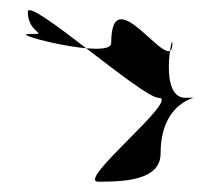

<svg xmlns="http://www.w3.org/2000/svg" viewBox="-20 -528 425 373"><path d="M196 -444C196 -412 -4 -462 36 -462C80 -462 34 -461 34 -505C34 -536 256 -338 288 -338C332 -338 126 -175 171 -175C223 -175 292 -178 292 -230C292 -349 393 -338 340 -338C288 -338 315 -466 315 -444C315 -373 196 -578 196 -444Z"/></svg>

Font: CiSf CamouflageKit II
Style: Regular
Weight: 400
Version: Version 1